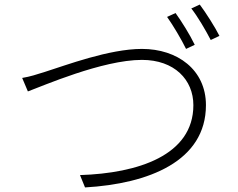

<svg xmlns="http://www.w3.org/2000/svg" viewBox="-20 -830 1040 840"><path d="M748 -773 711 -756C738 -718 774 -657 794 -616L832 -634C811 -678 774 -737 748 -773ZM854 -810 817 -793C846 -756 879 -699 902 -655L940 -673C921 -711 881 -774 854 -810ZM77 -489 102 -430C165 -453 428 -568 601 -568C743 -568 826 -481 826 -370C826 -150 583 -72 330 -64L352 -10C631 -26 881 -125 881 -370C881 -525 756 -616 601 -616C457 -616 267 -544 178 -516C140 -504 113 -495 77 -489Z"/></svg>

Font: Noto Sans JP Light
Style: Regular
Weight: 300
Designer: Ryoko NISHIZUKA (kana & ideographs); Paul D. Hunt (Latin, Greek & Cyrillic); Wenlong ZHANG (bopomofo); Sandoll Communica
Foundry: Adobe Systems Incorporated
Version: Version 1.004;PS 1.004;hotconv 1.0.82;makeotf.lib2.5.63406